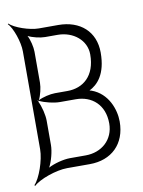

<svg xmlns="http://www.w3.org/2000/svg" viewBox="-90 -642 550 741"><g transform="rotate(-10 184.5 -271.5)"><path d="M59 -277C68 -294 75 -324 75 -343V-464C75 -483 68 -512 59 -529C76 -520 106 -513 125 -513H174C236 -513 285 -472 285 -417C285 -332 235 -293 174 -293H125C106 -293 76 -286 59 -277ZM53 -278C54 -277 56 -277 57 -276C56 -276 56 -275 55 -275C54 -276 54 -277 53 -278ZM53 -14C65 -36 75 -74 75 -99V-194C75 -216 67 -250 56 -272C57 -273 57 -274 58 -275C80 -264 115 -256 138 -256H200C263 -256 311 -215 311 -142C311 -78 263 -36 200 -36H138C113 -36 75 -26 53 -14ZM-15 43 -12 46C10 24 78 0 121 0H210C295 0 352 -54 352 -142C352 -189 329 -255 266 -278C264 -279 261 -279 258 -280C290 -296 326 -331 326 -417C326 -499 269 -550 183 -550H107C71 -550 13 -570 -6 -589L-8 -587C11 -568 31 -510 31 -474V-90C31 -47 7 21 -15 43Z"/></g></svg>

Font: Armata Saber
Style: Rg
Weight: 400
Designer: Jasper
Foundry: Cannot Into Space Fonts
Version: Version 0.970